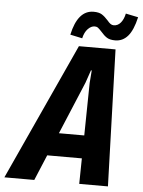

<svg xmlns="http://www.w3.org/2000/svg" viewBox="-116 -920 717 966"><g transform="rotate(5 243.0 -437.0)"><path d="M321 0 323 -129H148L94 0H-57L259 -690H444L466 0ZM325 -245 329 -510 334 -574H330L308 -510L197 -245ZM365 -773Q354 -785 347 -790.5Q340 -796 330 -796Q312 -796 295.5 -779Q279 -762 272 -731L211 -744Q238 -869 318 -869Q345 -869 360 -859.5Q375 -850 391 -832Q400 -821 407.5 -815.5Q415 -810 424 -810Q445 -810 459.5 -827.5Q474 -845 480 -874L543 -861Q528 -795 502 -765Q476 -735 438 -735Q411 -735 396 -744.5Q381 -754 365 -773Z"/></g></svg>

Font: Decalotype
Style: Bold Italic
Weight: 700
Italic angle: -12°
Designer: Alfredo Marco Pradil
Foundry: Alfredo Marco Pradil
Version: Version 1.0